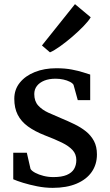

<svg xmlns="http://www.w3.org/2000/svg" viewBox="-20 -896 529 927"><path d="M234.5 11Q197 11 159.5 3.5Q122 -4 91.2 -13.5Q60.5 -23 44 -30.5V-158.5H109.5L127.5 -80Q133.5 -70.5 150.5 -61.5Q167.5 -52.5 190.2 -46.8Q213 -41 238 -41Q277.5 -41 302 -51.2Q326.5 -61.5 337.5 -80Q348.5 -98.5 348.5 -123Q348.5 -151.5 330.5 -171.2Q312.5 -191 278.8 -207.5Q245 -224 196.5 -242.5Q148 -261.5 115 -285.5Q82 -309.5 65.5 -342Q49 -374.5 49 -419Q49 -464 75.8 -497Q102.5 -530 148.2 -548.2Q194 -566.5 251.5 -566.5Q294.5 -566.5 326.8 -560.2Q359 -554 381.2 -546.8Q403.5 -539.5 415.5 -536V-412.5H355.5L335 -486.5Q330.5 -494.5 317.2 -501.2Q304 -508 286 -512Q268 -516 248 -516Q217 -516 194 -506.8Q171 -497.5 158.2 -481Q145.5 -464.5 145.5 -442Q145.5 -407.5 164.2 -386.8Q183 -366 213 -352.2Q243 -338.5 275.5 -325Q308 -311.5 339 -296.5Q370 -281.5 394.5 -262Q419 -242.5 433.5 -215.5Q448 -188.5 448 -150.5Q448 -102 422.8 -65.8Q397.5 -29.5 349.5 -9.2Q301.5 11 234.5 11ZM221 -643.5 182.5 -676.5 342 -876 418 -812.5Q407.5 -794.5 383.2 -769.5Q359 -744.5 328.8 -718.5Q298.5 -692.5 270 -672.2Q241.5 -652 222 -643.5Z"/></svg>

Font: Merriweather 20pt
Style: Regular
Weight: 400
Version: Version 2.100